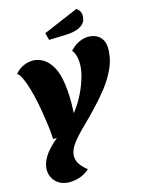

<svg xmlns="http://www.w3.org/2000/svg" viewBox="-159 -1033 973 1309"><g transform="rotate(-15 327.0 -378.5)"><path d="M131 -127Q130 -164 126 -199Q122 -234 117 -266Q108 -330 96 -390Q84 -450 69 -499.5Q54 -549 39 -580.5Q24 -612 9 -619Q33 -649 67 -664.5Q101 -680 136 -680Q174 -680 209.5 -658Q245 -636 271 -589.5Q297 -543 307 -468Q313 -429 315 -378.5Q317 -328 313 -261Q348 -304 376 -357.5Q404 -411 421.5 -465.5Q439 -520 441 -566Q442 -598 435.5 -626.5Q429 -655 412 -674Q440 -706 475 -722.5Q510 -739 543 -739Q573 -739 599 -726.5Q625 -714 640.5 -686.5Q656 -659 654 -613Q651 -544 621 -481.5Q591 -419 546.5 -362.5Q502 -306 453 -255Q402 -201 353.5 -154Q305 -107 273 -65Q241 -23 238 17Q237 51 255 78.5Q273 106 307 133Q275 161 239 173.5Q203 186 165 186Q105 186 69 149.5Q33 113 35 58Q37 18 64 -26.5Q91 -71 158 -128ZM280 -787 267 -838 514 -943Q528 -933 536 -920Q544 -907 544 -887Q544 -852 524 -831.5Q504 -811 471 -801.5Q438 -792 400 -791Z"/></g></svg>

Font: Sansita Swashed Black
Style: Regular
Weight: 900
Designer: Pablo Cosgaya
Foundry: Omnibus-Type
Version: Version 1.003; ttfautohint (v1.8.3)